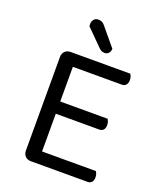

<svg xmlns="http://www.w3.org/2000/svg" viewBox="-149 -911 840 1004"><g transform="rotate(20 271.0 -408.5)"><path d="M145 0Q125 0 113 -12Q101 -24 101 -44V-564Q101 -584 113 -596Q125 -608 145 -608H477Q480 -603 483 -594.5Q486 -586 486 -576Q486 -559 478 -549Q470 -539 455 -539H182V-346H446Q449 -341 452 -332.5Q455 -324 455 -314Q455 -297 447 -287.5Q439 -278 424 -278H182V-68H482Q485 -63 488 -55Q491 -47 491 -36Q491 -19 483 -9.5Q475 0 460 0ZM191 -768Q190 -773 190 -780Q190 -796 199.5 -806.5Q209 -817 224 -817Q246 -817 260 -799L344 -698Q343 -682 334.5 -673Q326 -664 312 -664Q301 -664 294 -668Q287 -672 279 -680Z"/></g></svg>

Font: Baloo Chettan 2
Style: Regular
Weight: 400
Designer: Maithili Shingre, Unnati Kotecha and Ek Type
Foundry: Ek Type
Version: Version 1.640;hotconv 1.0.111;makeotfexe 2.5.65597; ttfautoh